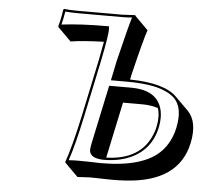

<svg xmlns="http://www.w3.org/2000/svg" viewBox="-51 -702 884 817"><g transform="rotate(5 391.0 -294.0)"><path d="M439 -645Q439 -645 494.6 -647.9L495.1 -645L551.8 -588.4Q538.1 -550.8 499 -388.7L496.1 -373Q642.6 -370.6 695.3 -318.4L752 -262.2Q795.4 -217.3 776.4 -126.5Q740.7 42 517.6 56.6Q490.7 58.6 459 58.6Q439.9 58.6 406.2 57.6Q377.4 56.6 363.8 56.6L309.1 59.6L252.4 2.9L252 0Q276.4 -68.4 304.7 -200.2L356.4 -444.8Q366.2 -495.1 371.1 -523.4Q278.3 -520.5 229.5 -512.2L172.9 -568.8L171.9 -573.2Q180.2 -598.6 187 -645L189.9 -647.9Q213.9 -645 249 -645ZM624.5 -262.2Q596.7 -272 559.6 -272.5H474.6L423.8 -33.2Q571.8 -37.6 616.2 -150.9Q622.6 -167 626 -183.1Q635.3 -229 624.5 -262.2ZM439 -634.8H249Q218.8 -634.8 196.3 -637.2Q190.9 -604 184.6 -580.6Q264.6 -590.8 377.4 -590.8H386.7L387.7 -581.5Q389.6 -557.1 366.2 -442.9L314.5 -197.8Q288.6 -75.2 265.6 -8.3Q286.1 -9.8 307.1 -9.8Q321.3 -9.8 350.1 -9.3Q384.3 -8.3 402.8 -7.8Q586.4 -7.8 658.7 -84Q696.8 -124.5 710 -185.1Q728.5 -273.4 687 -313Q657.2 -340.3 599.1 -353Q550.8 -362.8 485.4 -362.8H415L432.6 -447.3Q470.2 -603 481.4 -636.7Q461.9 -634.8 439 -634.8ZM409.7 -338.9H502.9Q618.7 -338.9 637.2 -252Q640.1 -237.3 640.1 -222.7Q640.1 -202.1 635.7 -181.2Q614.7 -82.5 523.9 -43.5Q475.1 -22.9 412.1 -22.9Q353.5 -24.4 352.5 -60.1Q353 -69.8 356 -85.9Z"/></g></svg>

Font: Linux Biolinum Shadow O
Style: Italic
Weight: 400
Italic angle: -12°
Designer: Philipp H. Poll
Foundry: Philipp H. Poll
Version: Version 0.6.2